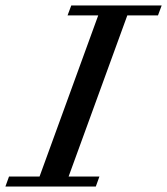

<svg xmlns="http://www.w3.org/2000/svg" viewBox="-73 -683 612 703"><path d="M-53.2 0 -40 -36.6H71.8L286.6 -626.5H174.3L188 -663.1H519L505.4 -626.5H393.1L178.2 -36.6H291L277.8 0Z"/></svg>

Font: Elstob 8pt Medium
Style: Italic
Weight: 500
Italic angle: -20°
Designer: Peter S. Baker
Version: Version 1.015